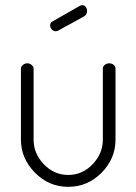

<svg xmlns="http://www.w3.org/2000/svg" viewBox="-20 -717 528 743"><path d="M306 -654 206 -599Q201 -596 196 -596Q187 -596 180.5 -603Q174 -610 174 -619Q174 -630 183 -634L290 -695Q294 -697 298 -697Q307 -697 312 -690Q317 -683 317 -674Q317 -661 306 -654ZM61 -177V-451Q61 -459 68.5 -465.5Q76 -472 86 -472Q95 -472 102.5 -465.5Q110 -459 110 -451V-177Q110 -123 149.5 -81.5Q189 -40 244 -40Q299 -40 338.5 -81.5Q378 -123 378 -177V-452Q378 -460 385.5 -466Q393 -472 403 -472Q413 -472 420 -466Q427 -460 427 -452V-177Q427 -103 373 -48.5Q319 6 244 6Q169 6 115 -49Q61 -104 61 -177Z"/></svg>

Font: Dosis
Style: Light
Weight: 300
Designer: Edgar Tolentino, Pablo Impallari, Igino Marini
Foundry: Edgar Tolentino, Pablo Impallari, Igino Marini
Version: Version 1.007